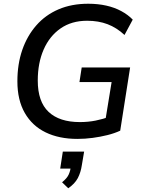

<svg xmlns="http://www.w3.org/2000/svg" viewBox="-20 -734 771 1027"><path d="M394 9Q296 9 224 -26Q152 -61 112.5 -130Q73 -199 73 -299Q73 -391 99 -466.5Q125 -542 174 -598Q223 -654 293 -684Q363 -714 452 -714Q504 -714 548.5 -704Q593 -694 629 -674.5Q665 -655 690 -629L646 -547Q604 -586 555.5 -604.5Q507 -623 446 -623Q363 -623 304 -582Q245 -541 213.5 -469Q182 -397 182 -303Q182 -190 240 -135.5Q298 -81 407 -81Q452 -81 491.5 -89Q531 -97 567 -110L539 -62L577 -295H405L417 -373H676L623 -35Q593 -21 555 -11.5Q517 -2 476 3.5Q435 9 394 9ZM345 273 312 241Q338 220 347 200.5Q356 181 360 155L381 168H302L316 77H430L418 148Q412 189 396 219Q380 249 345 273Z"/></svg>

Font: Nunito Sans 12pt ExtraLight 12pt SemiBold
Style: Italic
Weight: 600
Italic angle: -9°
Version: Version 3.101;gftools[0.9.27]